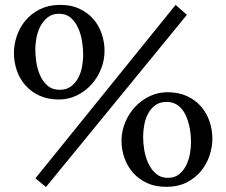

<svg xmlns="http://www.w3.org/2000/svg" viewBox="-20 -736 910 773"><path d="M122.1 -538.6Q122.1 -514.6 126.2 -486.1Q130.4 -457.5 141.4 -432.6Q152.3 -407.7 171.4 -391.1Q190.4 -374.5 220.2 -374.5Q247.6 -374.5 265.6 -387.9Q283.7 -401.4 294.7 -421.9Q305.7 -442.4 310.3 -467.3Q314.9 -492.2 314.9 -515.6Q314.9 -540.5 310.3 -569.6Q305.7 -598.6 294.7 -623.3Q283.7 -647.9 264.9 -664.3Q246.1 -680.7 218.3 -680.7Q189.9 -680.7 171.4 -665.5Q152.8 -650.4 141.8 -628.7Q130.9 -606.9 126.5 -582.3Q122.1 -557.6 122.1 -538.6ZM732.4 -676.3 165 17.1 122.6 -18.1 687 -716.3ZM36.1 -522.5Q36.1 -557.6 47.9 -591.8Q59.6 -626 82.8 -653.6Q106 -681.2 139.6 -698.2Q173.3 -715.3 217.3 -716.3Q263.7 -717.3 298.3 -701.4Q333 -685.5 355.7 -659.4Q378.4 -633.3 389.6 -599.6Q400.9 -565.9 400.9 -531.7Q400.9 -493.2 386.5 -457.5Q372.1 -421.9 347.2 -394.8Q322.3 -367.7 288.8 -351.6Q255.4 -335.4 217.3 -335.4Q172.4 -335.4 138.7 -351.1Q105 -366.7 82 -392.8Q59.1 -418.9 47.6 -452.6Q36.1 -486.3 36.1 -522.5ZM749 -161.6Q749 -177.7 747.3 -196Q745.6 -214.4 741.2 -232.7Q736.8 -251 729.5 -267.8Q722.2 -284.7 711.4 -297.6Q700.7 -310.5 685.5 -318.1Q670.4 -325.7 650.9 -325.7Q623.5 -325.7 605.5 -312.5Q587.4 -299.3 576.4 -278.8Q565.4 -258.3 560.8 -233.4Q556.2 -208.5 556.2 -185.1Q556.2 -159.7 561 -130.9Q565.9 -102.1 577.6 -77.4Q589.4 -52.7 608.4 -36.4Q627.4 -20 655.3 -20Q683.6 -20 701.7 -34.9Q719.7 -49.8 730.2 -71.8Q740.7 -93.8 744.9 -118.2Q749 -142.6 749 -161.6ZM835 -177.7Q835 -143.1 823.2 -108.6Q811.5 -74.2 788.6 -46.6Q765.6 -19 731.9 -1.7Q698.2 15.6 654.3 16.1Q607.9 17.1 573 1.2Q538.1 -14.6 515.1 -41Q492.2 -67.4 480.7 -100.8Q469.2 -134.3 469.2 -168.9Q469.2 -207.5 483.9 -242.9Q498.5 -278.3 523.7 -305.4Q548.8 -332.5 582.5 -348.6Q616.2 -364.7 654.3 -364.7Q698.7 -364.7 732.7 -349.1Q766.6 -333.5 789.3 -307.4Q812 -281.2 823.5 -247.6Q835 -213.9 835 -177.7Z"/></svg>

Font: Parastoo FD
Style: FD
Weight: 400
Foundry: Saber Rastikerdar (saber.rastikerdar@gmail.com)
Version: Version 2.0.1